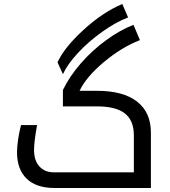

<svg xmlns="http://www.w3.org/2000/svg" viewBox="-20 -938 848 958"><path d="M252 0Q161.1 0 113 -46.4Q64.9 -92.8 64.9 -179.2Q64.9 -204.6 70.3 -242.2Q75.7 -279.8 85 -314H165Q149.9 -231 149.9 -189Q149.9 -137.2 176.5 -107.7Q203.1 -78.1 249 -78.1H647.9V-262.2Q647.9 -336.9 603 -372.1Q558.1 -407.2 463.9 -407.2H293.9V-488.8Q326.2 -556.2 382.8 -621.3Q439.5 -686.5 509.5 -737.5Q579.6 -788.6 646 -814L678.2 -737.8Q587.4 -702.6 499 -628.9Q410.6 -555.2 377 -484.9H463.9Q594.7 -484.9 663.8 -431.2Q732.9 -377.4 732.9 -276.9V0ZM267.1 -627Q299.8 -700.2 396.5 -788.8Q493.2 -877.4 590.3 -918L619.1 -851.1Q557.6 -827.6 489.3 -778.8Q420.9 -730 368.9 -673.8Q316.9 -617.7 293.9 -567.9Z"/></svg>

Font: Noto Sans Kufi Arabic
Style: Regular
Weight: 400
Designer: Monotype Design team
Foundry: Monotype Imaging Inc.
Version: Version 1.02